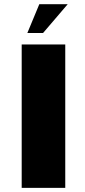

<svg xmlns="http://www.w3.org/2000/svg" viewBox="-20 -905 410 925"><path d="M84.5 -690.9H294.4V0H84.5ZM169.4 -884.8H306.2L187.5 -746.1H111.8Z"/></svg>

Font: Limelight
Style: Regular
Weight: 400
Designer: Nicole Fally
Foundry: Nicole Fally
Version: Version 1.002